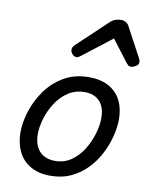

<svg xmlns="http://www.w3.org/2000/svg" viewBox="-93 -908 780 995"><g transform="rotate(10 297.0 -410.5)"><path d="M241 19Q179 19 136 -6Q93 -31 71.5 -75.5Q50 -120 50 -176Q50 -229 69 -288.5Q88 -348 125.5 -400.5Q163 -453 219.5 -486Q276 -519 351 -519Q413 -519 455.5 -495.5Q498 -472 519.5 -429.5Q541 -387 541 -331Q541 -291 529.5 -243.5Q518 -196 494.5 -149.5Q471 -103 435 -65Q399 -27 350.5 -4Q302 19 241 19ZM251 -61Q300 -61 337 -87Q374 -113 399 -153.5Q424 -194 437 -238.5Q450 -283 450 -321Q450 -360 437 -386Q424 -412 400 -425.5Q376 -439 343 -439Q293 -439 255 -413.5Q217 -388 191.5 -348Q166 -308 153 -264Q140 -220 140 -183Q140 -144 153.5 -116.5Q167 -89 192 -75Q217 -61 251 -61ZM268 -610Q255 -610 245.5 -621Q236 -632 236 -644Q236 -653 240 -659Q244 -665 248 -669L406 -818Q420 -831 434 -835.5Q448 -840 464 -840Q477 -840 488.5 -833.5Q500 -827 506 -814L588 -661Q592 -654 593 -649Q594 -644 594 -639Q594 -627 579.5 -618.5Q565 -610 555 -610Q545 -610 539.5 -615Q534 -620 529 -626L443 -739L296 -625Q290 -621 283 -615.5Q276 -610 268 -610Z"/></g></svg>

Font: Playwrite CA
Style: Regular
Weight: 400
Designer: Veronika Burian, José Scaglione
Foundry: TypeTogether
Version: Version 1.002